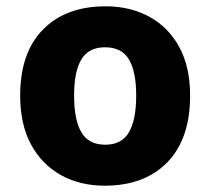

<svg xmlns="http://www.w3.org/2000/svg" viewBox="-20 -579 667 609"><path d="M583 -276Q583 -138 510.5 -64Q438 10 312 10Q234 10 173.5 -23.5Q113 -57 78.5 -120.5Q44 -184 44 -276Q44 -412 116.5 -485.5Q189 -559 315 -559Q393 -559 453.5 -526Q514 -493 548.5 -430Q583 -367 583 -276ZM215 -276Q215 -199 238 -159.5Q261 -120 314 -120Q366 -120 389 -159.5Q412 -199 412 -276Q412 -352 389 -390.5Q366 -429 313 -429Q261 -429 238 -390.5Q215 -352 215 -276Z"/></svg>

Font: Noto Sans Sinhala ExtraBold
Style: Regular
Weight: 800
Designer: Jelle Bosma - Monotype Design Team
Foundry: Monotype Imaging Inc.
Version: Version 2.006; ttfautohint (v1.8.4.7-5d5b)